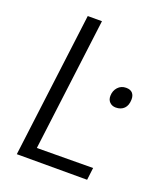

<svg xmlns="http://www.w3.org/2000/svg" viewBox="-138 -839 796 931"><g transform="rotate(20 260.5 -373.5)"><path d="M59.1 0 153.3 -747.1H226.6L140.1 -61.5L429.7 -63.5L421.9 0ZM388.7 -421.4Q389.2 -447.8 405.5 -465.8Q421.9 -483.9 447.8 -483.9Q470.2 -483.9 481 -471.7Q491.7 -459.5 491.2 -439Q490.7 -408.7 474.9 -392.6Q459 -376.5 432.1 -376.5Q413.1 -376.5 400.6 -388.7Q388.2 -400.9 388.7 -421.4Z"/></g></svg>

Font: HaufeMerriweatherSansLt
Style: Italic
Weight: 300
Designer: Eben Sorkin ( eben@eyebytes.com )
Foundry: Eben Sorkin
Version: Version 1.56